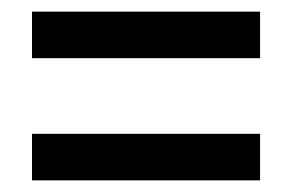

<svg xmlns="http://www.w3.org/2000/svg" viewBox="-20 -517 503 330"><path d="M35 -417V-497H427V-417ZM35 -207V-287H427V-207Z"/></svg>

Font: Avrile Sans Condensed Medium
Style: Regular
Weight: 500
Width: 3
Designer: Monotype Design Team
Foundry: Monotype Imaging Inc.
Version: Version 2.001;September 10, 2019;FontCreator 11.5.0.2425 64-